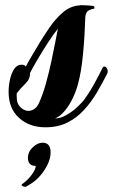

<svg xmlns="http://www.w3.org/2000/svg" viewBox="-20 -481 433 736"><path d="M154 7Q93 7 53 -29Q13 -65 13 -129Q13 -151 18 -175Q23 -199 34 -216Q45 -233 63 -233Q74 -233 79 -226Q91 -249 105 -272Q119 -295 133 -319Q149 -345 170.5 -376.5Q192 -408 220 -432.5Q248 -457 281 -460Q285 -461 289.5 -461Q294 -461 298 -461Q309 -461 321 -460Q333 -459 339 -458Q341 -457 342 -452Q343 -447 337 -447Q333 -447 321 -441.5Q309 -436 307 -416Q305 -346 298.5 -276Q292 -206 279 -159Q273 -135 260 -107Q247 -79 229 -57Q211 -35 191 -27Q211 -27 233.5 -39.5Q256 -52 275.5 -70Q295 -88 305 -102Q327 -133 345.5 -167.5Q364 -202 373 -221Q376 -226 380 -226Q385 -226 389 -220Q393 -214 393 -207Q393 -205 392.5 -203Q392 -201 391 -199Q373 -163 351.5 -126.5Q330 -90 302 -59.5Q274 -29 238 -11Q202 7 154 7ZM89 -56Q100 -56 111 -63Q122 -70 129 -85Q144 -118 156 -161Q168 -204 177 -246.5Q186 -289 192.5 -322.5Q199 -356 202 -371Q187 -353 165.5 -320Q144 -287 124.5 -254Q105 -221 95 -201Q96 -178 77 -160Q58 -142 44 -123V-112Q44 -108 44.5 -102Q45 -96 46 -91Q51 -75 63.5 -65.5Q76 -56 89 -56ZM77 235Q70 235 65 231.5Q60 228 66 224Q86 210 101.5 189Q117 168 117 155Q101 155 94 146.5Q87 138 87 125Q87 101 105.5 83.5Q124 66 143 66Q174 66 174 103Q174 126 162.5 149.5Q151 173 134.5 192Q118 211 102 221Q93 227 87 230.5Q81 234 79 235Z"/></svg>

Font: Praise
Style: Regular
Weight: 400
Designer: Robert E. Leuschke
Foundry: Robert E. Leuschke
Version: Version 1.100; ttfautohint (v1.8.3)